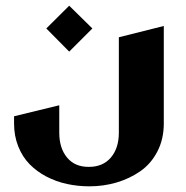

<svg xmlns="http://www.w3.org/2000/svg" viewBox="-20 -467 660 680"><path d="M225.1 -446.8 307.1 -366.2 225.1 -284.2 144 -366.2ZM560.1 -375V-29.8Q560.1 25.4 537.6 69.1Q515.1 112.8 477.3 139.2Q439.5 165.5 393.3 179.2Q347.2 192.9 296.9 192.9Q255.9 192.9 217.3 184.6Q178.7 176.3 144.5 158.4Q110.4 140.6 85 114.7Q59.6 88.9 44.7 51.8Q29.8 14.6 29.8 -29.8V-55.2L189.9 -94.2V2.9Q189.9 58.1 217.8 91.3Q245.6 124.5 294.9 124Q344.7 124 372.8 90.8Q400.9 57.6 400.9 2.9V-335Z"/></svg>

Font: Wesal
Style: Regular
Weight: 900
Designer: Ahmed zaza
Foundry: Ahmed zaza
Version: Version 2.01